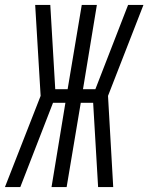

<svg xmlns="http://www.w3.org/2000/svg" viewBox="-45 -755 599 775"><path d="M-25 0 119 -368 97 -735H158L178 -395H228L285 -735H346L290 -395H340L472 -735H534L391 -368L412 0H351L331 -340H281L224 0H163L219 -340H169L37 0Z"/></svg>

Font: Iosevka Curly Light Oblique
Style: Regular
Weight: 300
Italic angle: -9°
Monospace: yes
Designer: Belleve Invis
Foundry: Belleve Invis
Version: Version 11.1.0; ttfautohint (v1.8.3)